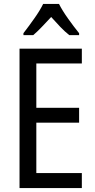

<svg xmlns="http://www.w3.org/2000/svg" viewBox="-20 -1014 488 983"><path d="M399 -51H80V-765H399V-689H166V-462H385V-386H166V-128H399ZM282 -994Q299 -960 329 -918Q359 -876 385 -844V-834H335Q312 -852 289 -876Q266 -900 242 -927Q217 -900 193.5 -875.5Q170 -851 150 -834H100V-844Q127 -879 156 -920Q185 -961 201 -994Z"/></svg>

Font: Noto Sans Tamil UI Condensed
Style: Regular
Weight: 400
Width: 3
Designer: Jelle Bosma - Monotype Design Team
Foundry: Monotype Imaging Inc.
Version: Version 2.004; ttfautohint (v1.8.4.7-5d5b)